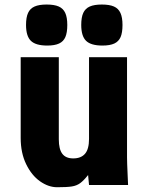

<svg xmlns="http://www.w3.org/2000/svg" viewBox="-20 -796 640 826"><path d="M69 -202.5V-550H233V-196.5Q233 -154.5 248 -134.5Q263 -114.5 295 -114.5Q328.5 -114.5 345.8 -134.5Q363 -154.5 363 -198.5V-550H526.5V-119Q526.5 -99 529 -45Q530 -28 531 0H363L359 -43Q339.5 -18.5 324.5 -7.8Q309.5 3 288.8 6.2Q268 9.5 226 9.5Q188.5 9.5 152.2 -16Q116 -41.5 92.5 -89.8Q69 -138 69 -202.5ZM92 -688.5Q92 -721.5 100.8 -740.5Q109.5 -759.5 128.8 -768Q148 -776.5 180.5 -776.5Q213.5 -776.5 232.8 -768Q252 -759.5 260.8 -740.2Q269.5 -721 269.5 -688.5Q269.5 -655.5 261.2 -636.5Q253 -617.5 234.2 -608.8Q215.5 -600 183 -600Q134 -600 113 -620.2Q92 -640.5 92 -688.5ZM329.5 -688.5Q329.5 -721.5 338.2 -740.5Q347 -759.5 366.2 -768Q385.5 -776.5 418 -776.5Q451 -776.5 470.2 -768Q489.5 -759.5 498.2 -740.2Q507 -721 507 -688.5Q507 -655.5 498.8 -636.5Q490.5 -617.5 471.8 -608.8Q453 -600 420.5 -600Q371.5 -600 350.5 -620.2Q329.5 -640.5 329.5 -688.5Z"/></svg>

Font: JuliaMono Black
Style: Regular
Weight: 900
Monospace: yes
Designer: cormullion
Foundry: corm
Version: Version 0.054; ttfautohint (v1.8.4)